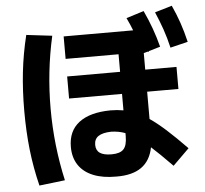

<svg xmlns="http://www.w3.org/2000/svg" viewBox="-55 -840 974 914"><g transform="rotate(-5 432.0 -383.0)"><path d="M261.7 -154.3Q261.7 -230.5 314 -270.5Q366.2 -310.5 464.8 -311.5Q495.6 -311.5 526.4 -306.2V-384.8H273.4V-490.2H526.4V-574.2H273.4V-681.6H605.5Q595.7 -707.5 579.1 -742.2L663.1 -768.6Q703.6 -682.6 726.6 -592.8L671.9 -576.7V-574.2H663.6L646.5 -569.3V-490.2H795.9V-384.8H646.5V-254.4Q681.6 -230.5 723.4 -192.9Q765.1 -155.3 819.3 -99.6L741.2 -22.5Q680.2 -85 641.6 -119.6Q629.4 -56.2 585.4 -25.1Q541.5 5.9 464.8 4.9Q400.9 5.4 355.2 -13.2Q309.6 -31.7 285.6 -67.6Q261.7 -103.5 261.7 -154.3ZM716.8 -757.8 798.8 -782.2Q818.4 -739.7 833 -697Q847.7 -654.3 859.4 -604.5L775.4 -584Q764.2 -631.8 750 -672.9Q735.8 -713.9 716.8 -757.8ZM55.7 -343.8Q55.7 -441.4 65.4 -529.1Q75.2 -616.7 96.7 -704.1L219.7 -689.5Q181.6 -520.5 181.6 -343.8Q181.6 -168 219.7 1L96.7 15.6Q75.2 -71.3 65.4 -158.7Q55.7 -246.1 55.7 -343.8ZM452.1 -102.5Q492.7 -102.5 509.5 -120.6Q526.4 -138.7 526.4 -182.6V-197.3Q496.1 -209 459 -210Q418.5 -209 398.2 -195.6Q377.9 -182.1 377.9 -154.3Q377.9 -127.9 396.2 -115.2Q414.6 -102.5 452.1 -102.5Z"/></g></svg>

Font: Pretendard GOV
Style: Bold
Weight: 700
Designer: Base glyphs from Inter by Rasmus Andersson; Hangeul glyphs from Noto Sans CJK(Source Han Sans) by Jang Soo-young and Kan
Foundry: Kil Hyung-jin
Version: Version 1.309